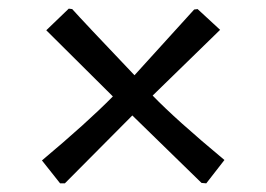

<svg xmlns="http://www.w3.org/2000/svg" viewBox="-20 -462 616 444"><path d="M77 -91Q182 -179 241 -239L87 -392L139 -442L147 -441Q172 -413 291 -288L429 -440L437 -441L489 -393L333 -241Q386 -186 499 -92L457 -38L446 -39L286 -195L130 -38H119Z"/></svg>

Font: Almendra SC
Style: Bold
Weight: 700
Designer: Ana Sanfelippo
Foundry: Ana Sanfelippo
Version: Version 1.003